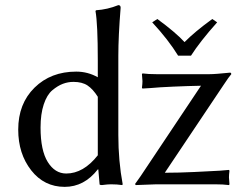

<svg xmlns="http://www.w3.org/2000/svg" viewBox="-20 -718 937 748"><path d="M361 -113V-341Q342 -371 321 -385Q300 -399 266 -399Q245 -399 225 -391.5Q205 -384 184 -366.5Q163 -349 150.5 -311.5Q138 -274 138 -221Q138 -132 166 -87Q194 -42 238 -42Q305 -42 361 -113ZM361 -58Q308 10 232 10Q152 10 101.5 -54.5Q51 -119 51 -213Q51 -314 114.5 -376.5Q178 -439 277 -439Q322 -439 361 -417V-482Q361 -625 352 -675L354 -678Q399 -681 441 -698Q450 -698 450 -688Q441 -577 441 -500V-192Q441 -91 458 0L456 3Q436 0 412 0Q400 0 377 3Q368 3 368 0L363 -58ZM674 -501Q636 -563 573 -631L593 -644Q664 -592 699 -554Q737 -593 807 -644L826 -631Q759 -556 724 -501ZM622 -45Q676 -45 738.5 -48Q801 -51 836 -53L872 -56L874 -53Q872 -37 872 -27Q872 -26 874 0L872 3Q850 0 816 0H590L509 3L506 -1Q513 -10 528 -32L763 -384Q712 -383 655 -380.5Q598 -378 567 -375L535 -373L533 -376Q535 -392 535 -402Q535 -403 533 -429L535 -432Q557 -429 591 -429H795Q808 -429 827 -430.5Q846 -432 860 -433.5Q874 -435 876 -435Q881 -435 881 -429Q872 -419 851 -387Z"/></svg>

Font: Libertinus Sans
Style: Regular
Weight: 400
Designer: Philipp H. Poll
Foundry: Khaled Hosny
Version: Version 6.1